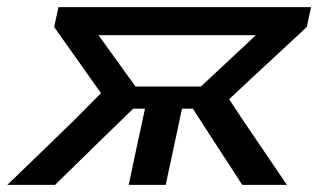

<svg xmlns="http://www.w3.org/2000/svg" viewBox="-58 -517 890 537"><path d="M-37.5 0Q9 -44.5 54.8 -89Q100.5 -133.5 146.5 -178L224.5 -256.5L191.5 -303Q167 -337.5 142.8 -371.8Q118.5 -406 93.5 -441.5L105.5 -497H812L800 -441.5Q762 -406 724 -370.8Q686 -335.5 649 -301.5L583 -239.5L623.5 -178Q653.5 -134 683.8 -89.2Q714 -44.5 744.5 0H619.5Q598 -33.5 576.8 -66Q555.5 -98.5 534 -131.5L481.5 -213H451L448 -199Q436.5 -145.5 426.5 -98.2Q416.5 -51 405.5 0H302Q312.5 -51 322.8 -98.2Q333 -145.5 344.5 -199L347.5 -213H314.5L230 -131Q196.5 -98 163 -65.5Q129.5 -33 96 0ZM321 -275H504L657.5 -418.5H217.5Z"/></svg>

Font: Commissioner Medium
Style: Italic
Weight: 500
Italic angle: -12°
Designer: Kostas Bartsokas
Foundry: Kostas Bartsokas
Version: Version 1.000; ttfautohint (v1.8.3)